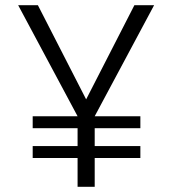

<svg xmlns="http://www.w3.org/2000/svg" viewBox="-20 -720 664 740"><path d="M345 -272H521V-226H345V-157H521V-111H345V0H279V-111H106V-157H279V-226H106V-272H279L50 -700H126L312 -337L498 -700H574Z"/></svg>

Font: Niramit Light
Style: Regular
Weight: 300
Designer: Katatrad Aksorn Co.,Ltd.
Foundry: Cadson Demak Co.,Ltd.
Version: Version 1.000; ttfautohint (v1.6)